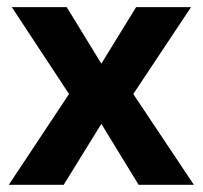

<svg xmlns="http://www.w3.org/2000/svg" viewBox="-20 -511 561 531"><path d="M4.4 0 170.9 -251 12.7 -491.2H164.6L260.3 -335L356.4 -491.2H508.3L348.6 -251L516.1 0H363.3L260.3 -168.5L156.2 0Z"/></svg>

Font: Khula Bold
Style: Regular
Weight: 700
Designer: Erin McLaughlin, Steve Matteson
Version: Version 1.000;PS 1.0;hotconv 1.0.72;makeotf.lib2.5.5900